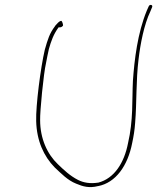

<svg xmlns="http://www.w3.org/2000/svg" viewBox="-20 -731 639 780"><path d="M162 -529C145 -457 125 -301 127 -239C129 -159 158 -96 202 -51C229 -26 254 1 289 15C317 27 343 34 378 25H379C450 11 499 -57 517 -150C523 -178 527 -203 529 -232C536 -316 532 -402 543 -491C550 -551 565 -631 591 -685L598 -702C602 -712 588 -715 584 -705L576 -687C539 -597 526 -489 520 -403C516 -323 522 -243 500 -149C485 -71 445 -6 379 11H378C345 16 319 11 297 0C264 -17 240 -40 215 -64C172 -105 143 -168 143 -243C142 -278 157 -433 167 -475C171 -495 174 -513 178 -529V-530C188 -565 197 -591 218 -620H224C229 -620 233 -623 236 -627C237 -628 234 -642 230 -646C228 -647 222 -645 216 -639C211 -633 205 -628 204 -626L203 -624C181 -595 174 -571 162 -529Z"/></svg>

Font: Stray Cat
Style: ExLtObl
Weight: 200
Version: Version 1.0